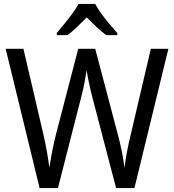

<svg xmlns="http://www.w3.org/2000/svg" viewBox="-20 -964 893 984"><path d="M843 -714 669 0H575L454 -463Q445 -497 436.5 -537Q428 -577 424 -604Q421 -583 413.5 -543Q406 -503 395 -462L277 0H183L9 -714H100L202 -277Q224 -179 233 -104Q239 -145 248 -191Q257 -237 268 -280L381 -714H468L583 -278Q595 -234 604 -189.5Q613 -145 618 -104Q623 -145 631.5 -189.5Q640 -234 651 -278L753 -714ZM468 -944Q479 -922 499 -894.5Q519 -867 541 -841Q563 -815 581 -795V-784H525Q501 -801 475.5 -825Q450 -849 425 -875Q399 -849 374 -825Q349 -801 326 -784H271V-795Q289 -816 310.5 -842.5Q332 -869 351.5 -895.5Q371 -922 383 -944Z"/></svg>

Font: Noto Sans Gurmukhi SemiCondensed
Style: Regular
Weight: 400
Width: 4
Designer: Jelle Bosma - Monotype Design Team
Foundry: Monotype Imaging Inc.
Version: Version 2.004; ttfautohint (v1.8.4.7-5d5b)